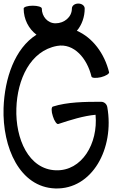

<svg xmlns="http://www.w3.org/2000/svg" viewBox="-24 -1008 663 1079"><path d="M589 -602C563 -708 496 -797 408 -835C436 -868 452 -913 452 -960C452 -976 436 -988 416 -988C396 -988 380 -976 380 -960C380 -912 337 -877 288 -877C244 -877 211 -915 211 -960C211 -969 188 -976 160 -976C132 -976 109 -969 109 -960C109 -900 137 -846 181 -813C59 -736 2 -568 -4 -401C-11 -179 87 44 286 51C494 58 620 -173 579 -406C576 -423 562 -436 544 -436C453 -436 354 -435 273 -409C264 -406 264 -382 273 -355C281 -328 295 -309 303 -311C372 -334 446 -357 513 -363C528 -201 436 -46 290 -51C137 -56 62 -228 68 -399C73 -561 146 -723 297 -750C392 -767 466 -679 490 -578C492 -569 516 -568 543 -574C571 -581 591 -594 589 -602Z"/></svg>

Font: Nupuram Condensed Medium
Style: Regular
Weight: 500
Width: 3
Designer: Santhosh Thottingal (santhosh.thottingal@gmail.com)
Foundry: SMC
Version: Version 1.000